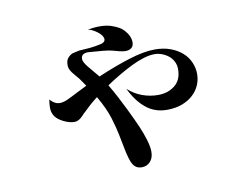

<svg xmlns="http://www.w3.org/2000/svg" viewBox="-74 -707 1147 879"><g transform="rotate(-10 500.0 -267.5)"><path d="M510 -299Q540 -272 575.5 -259Q611 -246 649 -246Q695 -246 727 -271.5Q759 -297 759 -347Q759 -366 751 -382Q743 -398 729.5 -409Q716 -420 699 -426.5Q682 -433 664 -433Q642 -433 615 -425Q588 -417 558 -402.5Q528 -388 495.5 -369Q463 -350 432 -329Q450 -299 466.5 -267.5Q483 -236 497 -207.5Q511 -179 522 -155Q533 -131 540 -115Q553 -85 563 -52Q573 -19 573 4Q573 33 557.5 50Q542 67 518 67Q498 67 486 55.5Q474 44 466 18Q458 -8 453 -36.5Q448 -65 441 -97Q435 -128 420.5 -176.5Q406 -225 371 -285Q349 -268 333.5 -254Q318 -240 306 -228Q298 -222 292 -214Q283 -205 279 -202Q265 -191 250 -191Q239 -191 226 -194.5Q213 -198 201 -204Q189 -210 179.5 -217Q170 -224 164 -232Q154 -246 151.5 -262Q149 -278 154 -312Q164 -301 175 -294.5Q186 -288 200 -288Q209 -288 219.5 -291Q230 -294 240 -299Q251 -304 261.5 -309.5Q272 -315 282 -320L332 -345Q323 -358 317.5 -366Q312 -374 307 -381Q299 -391 291.5 -399.5Q284 -408 278 -416Q272 -424 268.5 -431.5Q265 -439 264 -448Q263 -472 272.5 -484Q282 -496 296 -502Q304 -504 311.5 -505.5Q319 -507 327 -509Q335 -510 343 -510Q351 -510 356 -511Q379 -512 400.5 -515.5Q422 -519 433 -522Q444 -525 448.5 -532Q453 -539 449 -549Q444 -563 424 -577.5Q404 -592 384 -597Q451 -608 492 -594.5Q533 -581 550 -561Q575 -533 575 -504Q575 -487 564.5 -478.5Q554 -470 537 -470Q531 -470 524 -471Q517 -472 509 -474Q501 -476 494.5 -478Q488 -480 483 -481Q467 -486 436 -489Q405 -492 373 -494Q358 -496 346 -490.5Q334 -485 334 -468Q334 -455 354 -430Q363 -419 374 -406Q385 -393 399 -376Q478 -410 548.5 -432Q619 -454 669 -454Q710 -454 742 -442Q774 -430 796 -410.5Q818 -391 829.5 -364.5Q841 -338 841 -310Q841 -283 830.5 -258.5Q820 -234 799 -214.5Q778 -195 747.5 -183.5Q717 -172 677 -172Q621 -172 580 -205.5Q539 -239 510 -299Z"/></g></svg>

Font: XinYuGongZhangJiaSongA
Style: Regular
Weight: 900
Designer: XinYuGong
Foundry: Adobe Systems Incorporated
Version: Version 1.00